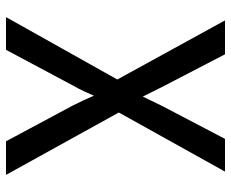

<svg xmlns="http://www.w3.org/2000/svg" viewBox="-85 -685 770 640"><g transform="rotate(90 300.0 -365.0)"><path d="M37 0 245 -371 48 -730H161L269 -522Q278 -504 287.5 -485Q297 -466 302 -456Q307 -466 316 -485Q325 -504 334 -522L443 -730H552L355 -376L563 0H451L331 -224Q322 -242 313 -261.5Q304 -281 299 -293Q294 -281 285 -261.5Q276 -242 266 -225L146 0Z"/></g></svg>

Font: JetBrainsMono NFM Medium
Style: Regular
Weight: 500
Monospace: yes
Designer: Philipp Nurullin, Konstantin Bulenkov
Foundry: JetBrains
Version: Version 2.304; ttfautohint (v1.8.4.7-5d5b);Nerd Fonts 3.3.0